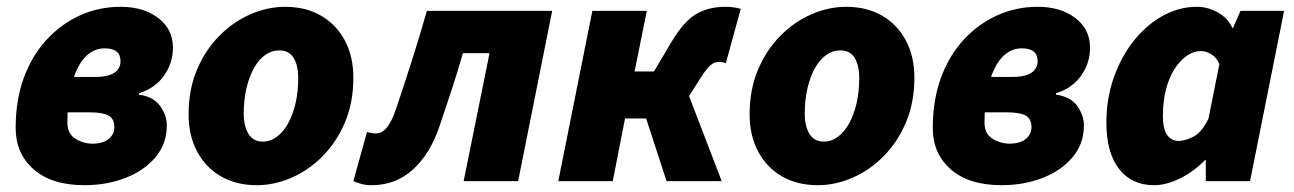

<svg xmlns="http://www.w3.org/2000/svg" viewBox="-20 -532 3800 564"><path d="M228 12Q132 12 79 -34.5Q26 -81 26 -156Q26 -238 50 -303.5Q74 -369 117 -415.5Q160 -462 215.5 -487Q271 -512 334 -512Q402 -512 445 -479Q488 -446 488 -392Q488 -347 462 -310Q436 -273 388 -258V-254Q431 -248 450.5 -220.5Q470 -193 470 -164Q470 -110 437 -70.5Q404 -31 349 -9.5Q294 12 228 12ZM252 -110Q272 -110 286 -116Q300 -122 308 -133Q316 -144 316 -158Q316 -183 299 -192.5Q282 -202 244 -202H146L166 -306H260Q285 -306 301.5 -311.5Q318 -317 326 -327.5Q334 -338 334 -352Q334 -390 288 -390Q262 -390 241.5 -374.5Q221 -359 207 -330Q193 -301 185.5 -261Q178 -221 178 -172Q178 -139 201.5 -124.5Q225 -110 252 -110Z M734 12Q674 12 629 -14Q584 -40 559 -87Q534 -134 534 -196Q534 -269 558.5 -327Q583 -385 624 -426.5Q665 -468 715.5 -490Q766 -512 818 -512Q878 -512 923 -486Q968 -460 993 -413Q1018 -366 1018 -304Q1018 -231 993.5 -173Q969 -115 928 -73.5Q887 -32 836.5 -10Q786 12 734 12ZM752 -116Q774 -116 793 -130Q812 -144 826 -169Q840 -194 848 -228Q856 -262 856 -302Q856 -340 842.5 -362Q829 -384 800 -384Q778 -384 759 -370.5Q740 -357 726 -332Q712 -307 704 -273Q696 -239 696 -198Q696 -161 710 -138.5Q724 -116 752 -116Z M1072 12Q1055 12 1042 8.5Q1029 5 1018 0L1058 -144Q1064 -143 1070.5 -141.5Q1077 -140 1084 -140Q1102 -140 1116.5 -157.5Q1131 -175 1144 -214Q1168 -285 1190.5 -356Q1213 -427 1234 -500H1602L1502 0H1342L1418 -376H1340Q1324 -321 1307 -269Q1290 -217 1272 -164Q1244 -80 1193 -34Q1142 12 1072 12Z M1620 0 1720 -500H1880L1844 -322H1901L1952 -408Q1989 -470 2025.5 -491Q2062 -512 2110 -512Q2135 -512 2156 -506L2112 -346Q2108 -348 2103 -349Q2098 -350 2090 -350Q2078 -350 2066.5 -340Q2055 -330 2040 -306L2004 -250L2100 0H1938L1878 -184H1816L1780 0Z M2382 12Q2322 12 2277 -14Q2232 -40 2207 -87Q2182 -134 2182 -196Q2182 -269 2206.5 -327Q2231 -385 2272 -426.5Q2313 -468 2363.5 -490Q2414 -512 2466 -512Q2526 -512 2571 -486Q2616 -460 2641 -413Q2666 -366 2666 -304Q2666 -231 2641.5 -173Q2617 -115 2576 -73.5Q2535 -32 2484.5 -10Q2434 12 2382 12ZM2400 -116Q2422 -116 2441 -130Q2460 -144 2474 -169Q2488 -194 2496 -228Q2504 -262 2504 -302Q2504 -340 2490.5 -362Q2477 -384 2448 -384Q2426 -384 2407 -370.5Q2388 -357 2374 -332Q2360 -307 2352 -273Q2344 -239 2344 -198Q2344 -161 2358 -138.5Q2372 -116 2400 -116Z M2922 12Q2826 12 2773 -34.5Q2720 -81 2720 -156Q2720 -238 2744 -303.5Q2768 -369 2811 -415.5Q2854 -462 2909.5 -487Q2965 -512 3028 -512Q3096 -512 3139 -479Q3182 -446 3182 -392Q3182 -347 3156 -310Q3130 -273 3082 -258V-254Q3125 -248 3144.5 -220.5Q3164 -193 3164 -164Q3164 -110 3131 -70.5Q3098 -31 3043 -9.5Q2988 12 2922 12ZM2946 -110Q2966 -110 2980 -116Q2994 -122 3002 -133Q3010 -144 3010 -158Q3010 -183 2993 -192.5Q2976 -202 2938 -202H2840L2860 -306H2954Q2979 -306 2995.5 -311.5Q3012 -317 3020 -327.5Q3028 -338 3028 -352Q3028 -390 2982 -390Q2956 -390 2935.5 -374.5Q2915 -359 2901 -330Q2887 -301 2879.5 -261Q2872 -221 2872 -172Q2872 -139 2895.5 -124.5Q2919 -110 2946 -110Z M3370 12Q3304 12 3267 -36Q3230 -84 3230 -172Q3230 -243 3252 -305Q3274 -367 3311.5 -413.5Q3349 -460 3396.5 -486Q3444 -512 3496 -512Q3528 -512 3557.5 -495.5Q3587 -479 3600 -450H3602L3624 -500H3752L3652 0H3522V-62H3520Q3487 -28 3446.5 -8Q3406 12 3370 12ZM3442 -118Q3462 -118 3486.5 -131Q3511 -144 3530 -184L3562 -344Q3553 -364 3537.5 -373Q3522 -382 3508 -382Q3486 -382 3466 -368Q3446 -354 3430 -329Q3414 -304 3405 -269Q3396 -234 3396 -192Q3396 -153 3408.5 -135.5Q3421 -118 3442 -118Z"/></svg>

Font: Source Sans 3 Black
Style: Italic
Weight: 900
Italic angle: -11°
Designer: Paul D. Hunt
Foundry: Adobe
Version: Version 3.052;hotconv 1.1.0;makeotfexe 2.6.0